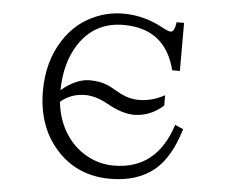

<svg xmlns="http://www.w3.org/2000/svg" viewBox="-55 -843 1109 925"><g transform="rotate(5 500.0 -380.0)"><path d="M510.3 19Q348.6 19 247.6 -95.7Q150.9 -205.1 150.9 -375.5Q150.9 -516.1 217.8 -621.1Q276.4 -713.4 375.5 -753.9Q437 -779.3 506.8 -779.3Q607.9 -779.3 704.1 -725.6Q727.1 -712.9 739.7 -712.9Q757.3 -712.9 763.7 -760.3H799.8V-527.8H762.7Q713.4 -725.1 510.7 -725.1Q371.1 -725.1 294.9 -608.4Q236.8 -518.1 234.9 -385.7Q306.6 -445.3 371.1 -445.3Q420.4 -445.3 457 -430.2Q463.9 -427.7 477.8 -420.2Q491.7 -412.6 513.2 -400.4Q564 -371.6 613.8 -371.6Q679.2 -371.6 739.3 -405.3V-355Q675.3 -298.3 597.2 -298.3Q540.5 -298.3 465.3 -340.3Q408.2 -372.6 355.5 -372.6Q287.6 -372.6 237.3 -329.6Q246.1 -242.2 290.5 -173.8Q337.4 -102.5 413.1 -68.8Q464.4 -45.9 521.5 -45.9Q729.5 -45.9 799.8 -267.1L839.8 -250Q798.8 -111.8 724.1 -49.3Q641.6 19 510.3 19Z"/></g></svg>

Font: BIZ UDPMincho
Style: Regular
Weight: 400
Designer: TypeBank Co., Ltd.
Foundry: Morisawa Inc.
Version: Version 1.06